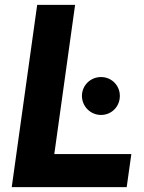

<svg xmlns="http://www.w3.org/2000/svg" viewBox="-20 -765 587 785"><path d="M498 0 517 -135H202L287 -745H132L28 0ZM393 -295C436 -295 470 -329 470 -373C470 -416 436 -450 393 -450C350 -450 315 -416 315 -373C315 -330 350 -295 393 -295Z"/></svg>

Font: Plus Jakarta Sans ExtraBold
Style: Italic
Weight: 800
Italic angle: -8°
Designer: Gumpita Rahayu
Foundry: Tokotype
Version: Version 2.071;gftools[0.9.30]